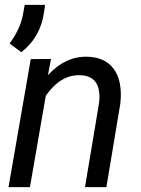

<svg xmlns="http://www.w3.org/2000/svg" viewBox="-20 -772 580 792"><path d="M15.1 0ZM190.4 -528.8 177.7 -461.9Q249 -540 339.8 -538.1Q414.6 -536.1 450.2 -486.3Q485.8 -436.5 476.6 -346.2L418.9 0H330.6L388.7 -347.7Q391.6 -371.6 389.2 -392.1Q380.9 -460.4 308.6 -461.9Q229 -463.4 168.9 -377L103.5 0H15.1L106.9 -528.3ZM67.9 -556.6 19.5 -592.8Q64 -652.8 74.7 -711.9L82 -752H166L161.6 -721.2Q147 -618.2 67.9 -556.6Z"/></svg>

Font: Roboto
Style: Italic
Weight: 400
Italic angle: -12°
Designer: Google
Version: Version 2.134; 2016; ttfautohint (v1.6)